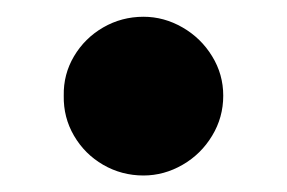

<svg xmlns="http://www.w3.org/2000/svg" viewBox="-20 -557 341 228"><path d="M55.7 -443.4Q55.2 -468.8 67.9 -490.2Q80.6 -511.7 102.5 -524.4Q124.5 -537.1 150.4 -537.1Q174.8 -537.1 196.8 -524.4Q218.8 -511.7 231.9 -490.2Q245.1 -468.8 245.1 -443.4Q245.1 -417.5 231.9 -395.8Q218.8 -374 196.8 -361.3Q174.8 -348.6 150.4 -348.6Q124.5 -348.6 102.5 -361.3Q80.6 -374 67.9 -395.8Q55.2 -417.5 55.7 -443.4Z"/></svg>

Font: Pretendard JP Black
Style: Regular
Weight: 900
Designer: Base glyphs from Inter by Rasmus Andersson; Hangeul glyphs from Noto Sans CJK(Source Han Sans) by Jang Soo-young and Kan
Foundry: Kil Hyung-jin
Version: Version 1.309